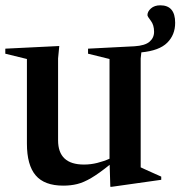

<svg xmlns="http://www.w3.org/2000/svg" viewBox="-22 -690 680 724"><path d="M197 -161Q197 -69.5 294.5 -69.5Q320.5 -69.5 345.2 -75.8Q370 -82 391 -91.5V-467.5L310 -487.5V-506.5L485 -515.5Q525 -518 542 -532.8Q559 -547.5 559 -570Q559 -596 546.5 -612Q534 -628 534 -633Q534 -646.5 547.2 -658.2Q560.5 -670 582.5 -670Q638.5 -670 638.5 -604Q638.5 -558.5 608.5 -528.8Q578.5 -499 511 -492.5L508.5 -469.5V-59Q514.5 -56 529 -49.5Q543.5 -43 559.5 -35.8Q575.5 -28.5 586 -24V-12L398.5 14.5H394L391.5 -68.5Q350.5 -35.5 322 -18.8Q293.5 -2 269.2 4Q245 10 216.5 10Q145.5 10 112.5 -28.8Q79.5 -67.5 79.5 -148.5V-467.5L-2 -487.5V-506.5L201.5 -516.5L197 -469.5Z"/></svg>

Font: Newsreader Display Medium
Style: Regular
Weight: 500
Designer: Hugues Gentile
Foundry: Production Type
Version: Version 1.001